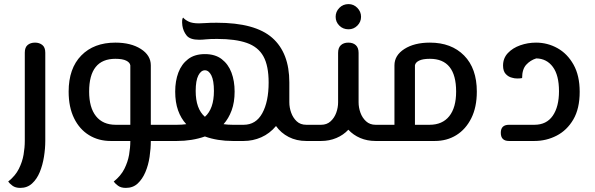

<svg xmlns="http://www.w3.org/2000/svg" viewBox="-20 -688 2903 937"><path d="M79 229Q55 229 40.5 218Q26 207 20 198Q55 170 72 136Q89 102 95 67Q101 32 101 0V-431Q101 -457 115 -468.5Q129 -480 151 -480Q172 -480 186.5 -468.5Q201 -457 201 -431V0Q201 37 194.5 77.5Q188 118 174 152Q160 186 136.5 207.5Q113 229 79 229Z M520 0Q461 0 414.5 -28.5Q368 -57 341.5 -111Q315 -165 315 -241Q315 -354 376.5 -417Q438 -480 543 -480Q619 -480 667.5 -449Q716 -418 716 -369V-79H791Q802 -79 806.5 -68.5Q811 -58 811 -40Q811 -22 806.5 -11Q802 0 791 0H716Q716 37 710 77.5Q704 118 689.5 152Q675 186 652 207.5Q629 229 594 229Q570 229 555.5 218Q541 207 535 198Q570 170 587 136Q604 102 610 67Q616 32 616 0ZM545 -79H616V-369Q614 -383 596 -392Q578 -401 543 -401Q415 -401 415 -241Q415 -163 448.5 -121Q482 -79 545 -79Z M935 -244Q935 -157 980 -118Q1024 -157 1024 -244Q1024 -295 1011.5 -320Q999 -345 980 -345Q961 -345 948 -320Q935 -295 935 -244ZM791 0Q779 0 775 -11Q771 -22 771 -40Q771 -58 775 -68.5Q779 -79 791 -79H843Q868 -79 889 -82Q863 -110 849 -149.5Q835 -189 835 -241Q835 -293 850.5 -334Q866 -375 898 -399.5Q930 -424 980 -424Q1030 -424 1062 -399.5Q1094 -375 1109.5 -334Q1125 -293 1125 -241Q1125 -189 1110.5 -149.5Q1096 -110 1071 -82Q1092 -79 1116 -79H1169Q1229 -79 1260 -135.5Q1291 -192 1291 -285Q1291 -367 1265.5 -413Q1240 -459 1184.5 -478.5Q1129 -498 1040 -498Q1004 -498 985.5 -496Q967 -494 952 -494Q907 -494 890.5 -515Q874 -536 870 -563Q866 -596 874 -602Q882 -592 900 -583Q918 -574 951 -574Q966 -574 984.5 -575.5Q1003 -577 1038 -577Q1225 -577 1308.5 -503.5Q1392 -430 1392 -286V-282V-189Q1392 -163 1401 -138Q1410 -113 1428 -96Q1446 -79 1475 -79H1515Q1526 -79 1530.5 -68.5Q1535 -58 1535 -40Q1535 -22 1530.5 -11Q1526 0 1515 0H1475Q1427 0 1389 -19.5Q1351 -39 1327 -73Q1296 -36 1255 -18Q1214 0 1169 0H1116Q1079 0 1044.5 -5.5Q1010 -11 980 -22Q949 -11 914.5 -5.5Q880 0 843 0Z M1515 0Q1503 0 1499 -11Q1495 -22 1495 -40Q1495 -58 1499 -68.5Q1503 -79 1515 -79H1547Q1575 -79 1593.5 -96Q1612 -113 1621 -138Q1630 -163 1630 -189V-430Q1630 -455 1643.5 -467.5Q1657 -480 1680 -480Q1703 -480 1716.5 -467.5Q1730 -455 1730 -430V-189Q1730 -163 1739 -138Q1748 -113 1766.5 -96Q1785 -79 1813 -79H1853Q1865 -79 1869 -68.5Q1873 -58 1873 -40Q1873 -22 1869 -11Q1865 0 1853 0H1813Q1772 0 1738 -14.5Q1704 -29 1680 -55Q1656 -29 1621.5 -14.5Q1587 0 1547 0ZM1681 -545Q1654 -545 1636 -563Q1618 -581 1618 -606Q1618 -631 1636 -649.5Q1654 -668 1681 -668Q1706 -668 1724 -649.5Q1742 -631 1742 -606Q1742 -581 1724 -563Q1706 -545 1681 -545Z M1853 0Q1841 0 1837 -11Q1833 -22 1833 -40Q1833 -58 1837 -68.5Q1841 -79 1853 -79H1905V-369Q1905 -418 1953.5 -449Q2002 -480 2078 -480Q2183 -480 2245 -417Q2307 -354 2307 -241Q2307 -165 2280 -111Q2253 -57 2207 -28.5Q2161 0 2102 0ZM2078 -401Q2043 -401 2025 -392Q2007 -383 2005 -369V-79H2076Q2139 -79 2172.5 -121Q2206 -163 2206 -241Q2206 -401 2078 -401Z M2464 0Q2424 0 2424 -40Q2424 -79 2464 -79H2588Q2647 -79 2677.5 -123Q2708 -167 2708 -243Q2708 -321 2678 -361.5Q2648 -402 2597 -403Q2568 -394 2548 -372Q2528 -350 2528 -307Q2519 -305 2504.5 -305Q2490 -305 2478 -309Q2461 -313 2448 -327Q2435 -341 2435 -368Q2435 -404 2458.5 -429Q2482 -454 2519 -467Q2556 -480 2596 -480Q2652 -480 2700.5 -453Q2749 -426 2779 -372.5Q2809 -319 2809 -240Q2809 -158 2778 -105Q2747 -52 2696.5 -26Q2646 0 2588 0Z"/></svg>

Font: El Messiri Medium
Style: Regular
Weight: 500
Designer: Mohamed Gaber
Foundry: Kief Type Foundry
Version: Version 2.020; ttfautohint (v1.8.3)